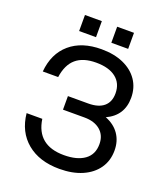

<svg xmlns="http://www.w3.org/2000/svg" viewBox="-146 -900 878 1009"><g transform="rotate(20 293.0 -395.0)"><path d="M334.4 -798.1V-708.4H428.5V-798.1ZM154.3 -798.1V-708.4H248.7V-798.1ZM303.7 8Q376.6 8 430.5 -15.5Q484.4 -39 514.2 -81.6Q544 -124.2 544 -181.7Q544 -234.1 517.4 -272.7Q490.7 -311.2 440.9 -330.6Q531.4 -372.2 531.4 -471.8Q531.4 -528.3 502.6 -570.4Q473.7 -612.6 421.4 -635.8Q369 -659 298.4 -659Q188.6 -659 122.6 -602.3Q56.6 -545.6 47.5 -443.4H133.5Q143.5 -514.6 183.6 -548.9Q223.6 -583.1 296 -583.1Q367.5 -583.1 406.8 -552.3Q446.1 -521.4 446.1 -465.5Q446.1 -417.5 416.2 -392.2Q386.3 -366.9 329.6 -366.9H215.9V-291.1H335.9Q392.5 -291.1 425.3 -262.9Q458 -234.8 458 -185.9Q458 -127.9 416.4 -98Q374.8 -68.1 301.5 -68.1Q150.7 -68.1 130.2 -208.6H42.5Q52.8 -107 122.1 -49.5Q191.4 8 303.7 8Z"/></g></svg>

Font: Overused Grotesk Light
Style: Regular
Weight: 300
Designer: RandomMaerks
Version: Version 0.005